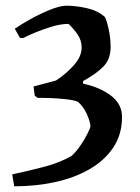

<svg xmlns="http://www.w3.org/2000/svg" viewBox="-20 -537 493 675"><path d="M30 118 23 76Q80 64 135 49.5Q190 35 232 11Q249 -5 263.5 -26.5Q278 -48 287.5 -67Q297 -86 298 -93Q297 -110 285 -136.5Q273 -163 254 -179Q243 -185 204 -189Q165 -193 112 -193L102 -201L98 -233Q118 -238 138 -243.5Q158 -249 177 -254Q211 -276 239 -307Q267 -338 267 -370Q267 -395 253 -415.5Q239 -436 221 -453Q194 -453 162.5 -443.5Q131 -434 103.5 -422.5Q76 -411 61 -403L50 -404L32 -436Q52 -450 85 -468.5Q118 -487 153 -501.5Q188 -516 212 -517Q246 -517 284.5 -508.5Q323 -500 348 -478Q351 -475 356 -458.5Q361 -442 365 -419Q369 -396 369 -373Q369 -329 343.5 -303Q318 -277 272 -252V-243Q332 -230 370.5 -200.5Q409 -171 409 -126Q409 -64 378 -18Q347 28 293.5 58.5Q240 89 172 103.5Q104 118 30 118Z"/></svg>

Font: Labrada Medium
Style: Regular
Weight: 500
Designer: Mercedes Jáuregui
Foundry: Omnibus-Type Team
Version: Version 1.000; ttfautohint (v1.8.4.7-5d5b)